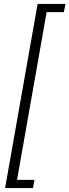

<svg xmlns="http://www.w3.org/2000/svg" viewBox="-20 -760 354 980"><path d="M6 200 172 -740H314L306 -698H218L67 158H156L148 200Z"/></svg>

Font: Livvic Light
Style: Italic
Weight: 300
Italic angle: -10°
Designer: Jacques Le Bailly, Baron von Fonthausen
Version: Version 1.001; ttfautohint (v1.8.2)